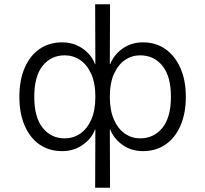

<svg xmlns="http://www.w3.org/2000/svg" viewBox="-20 -702 963 902"><path d="M427 180 428 -93H426Q410 -50 368 -21Q326 8 272 8Q211 8 166 -23Q121 -54 96 -111.5Q71 -169 71 -247Q71 -326 96 -383.5Q121 -441 166 -472Q211 -503 272 -503Q326 -503 368 -474Q410 -445 426 -401H428L427 -682H497L496 -401H498Q515 -445 556 -474Q597 -503 652 -503Q712 -503 757 -471.5Q802 -440 827.5 -382.5Q853 -325 853 -247Q853 -170 828 -112Q803 -54 757.5 -23Q712 8 652 8Q597 8 556 -21Q515 -50 498 -93H496L497 180ZM284 -52Q324 -52 356.5 -74Q389 -96 408.5 -139.5Q428 -183 428 -247Q428 -312 408.5 -355Q389 -398 356.5 -420Q324 -442 284 -442Q220 -442 180.5 -393Q141 -344 141 -247Q141 -151 180.5 -101.5Q220 -52 284 -52ZM638 -52Q703 -52 743 -101.5Q783 -151 783 -247Q783 -344 743 -393Q703 -442 638 -442Q599 -442 567 -420Q535 -398 515.5 -355Q496 -312 496 -247Q496 -183 515.5 -139.5Q535 -96 567 -74Q599 -52 638 -52Z"/></svg>

Font: Nunito Sans 7pt Light
Style: Regular
Weight: 300
Designer: Vernon Adams
Foundry: Vernon Adams
Version: Version 3.101;gftools[0.9.27]